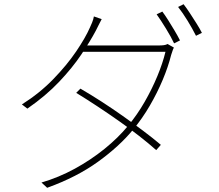

<svg xmlns="http://www.w3.org/2000/svg" viewBox="-20 -846 1040 912"><path d="M751 -791Q764 -774 779 -750Q794 -726 809 -701Q824 -676 835 -654L807 -640Q793 -670 768.5 -710Q744 -750 724 -778ZM852 -826Q866 -808 882 -783.5Q898 -759 913.5 -734.5Q929 -710 939 -690L911 -676Q894 -710 871 -747.5Q848 -785 826 -813ZM362 -425Q412 -396 463 -363Q514 -330 563.5 -295Q613 -260 659 -225.5Q705 -191 744 -158L722 -133Q686 -165 640.5 -200.5Q595 -236 544.5 -271.5Q494 -307 442.5 -341Q391 -375 342 -405ZM806 -620Q802 -613 798.5 -601.5Q795 -590 793 -585Q779 -529 753 -467Q727 -405 691.5 -344Q656 -283 612 -230Q547 -151 446 -78Q345 -5 204 46L177 21Q259 -3 335 -44.5Q411 -86 476 -138.5Q541 -191 588 -248Q632 -301 667 -362Q702 -423 727.5 -484.5Q753 -546 766 -600H363L381 -630H732Q749 -630 759 -631.5Q769 -633 776 -637ZM463 -755Q456 -742 448.5 -727Q441 -712 435 -700Q409 -651 366.5 -587.5Q324 -524 261 -457.5Q198 -391 110 -330L84 -350Q168 -403 233 -470Q298 -537 342 -602Q386 -667 407 -715Q411 -723 417.5 -739Q424 -755 426 -768Z"/></svg>

Font: Noto Sans SC Thin Thin
Style: Regular
Weight: 250
Version: Version 2.004-H2;hotconv 1.0.118;makeotfexe 2.5.65603